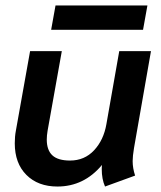

<svg xmlns="http://www.w3.org/2000/svg" viewBox="-20 -672 588 702"><path d="M34 -148Q34 -173 38 -194L90 -485H206L154 -194Q151 -176 151 -162Q151 -123 171.5 -104Q192 -85 236 -85Q289 -85 324 -122.5Q359 -160 369 -218L416 -485H532L470 -131Q465 -101 465 -83Q465 -57 474 -30L364 10Q352 -17 352 -54Q352 -64 353 -69Q287 10 190 10Q119 10 76.5 -32.5Q34 -75 34 -148ZM183 -652H519L503 -563H167Z"/></svg>

Font: Niramit SemiBold
Style: Italic
Weight: 600
Italic angle: -10°
Designer: Katatrad Aksorn Co.,Ltd.
Foundry: Cadson Demak Co.,Ltd.
Version: Version 1.001; ttfautohint (v1.6)